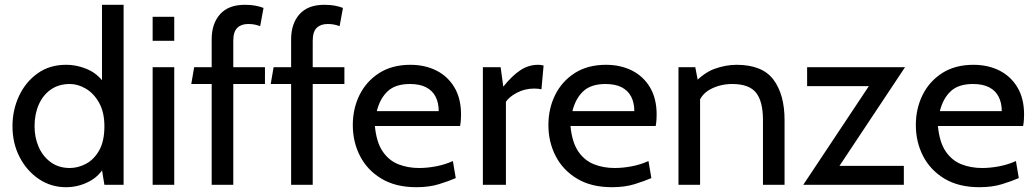

<svg xmlns="http://www.w3.org/2000/svg" viewBox="-20 -770 4317 800"><path d="M255 10Q192.5 10 142 -24Q91.5 -58 61.8 -115.5Q32 -173 32 -244Q32 -311.5 59.2 -370Q86.5 -428.5 136.5 -464.2Q186.5 -500 255 -500Q304 -500 349.8 -478.8Q395.5 -457.5 424 -408L405 -395V-750H495V0H415L398 -104L421 -88Q399.5 -39.5 353.5 -14.8Q307.5 10 255 10ZM271 -70Q305 -70 338.2 -87.5Q371.5 -105 393.2 -143.2Q415 -181.5 415 -244Q415 -302 393.2 -341.2Q371.5 -380.5 338.2 -400.2Q305 -420 271 -420Q225 -420 192 -397Q159 -374 141.5 -334.2Q124 -294.5 124 -244Q124 -196.5 141.5 -157Q159 -117.5 192 -93.8Q225 -70 271 -70Z M616 0V-490H706V0ZM616 -600V-700H706V-600Z M862 0V-420H777L789 -490H862V-606Q862 -671.5 897 -710.8Q932 -750 1000 -750Q1025 -750 1043.8 -746.5Q1062.5 -743 1078 -737L1064 -661Q1052 -665.5 1040.5 -667.8Q1029 -670 1014 -670Q985 -670 968.5 -653.8Q952 -637.5 952 -600V-490H1084V-420H952V0Z M1193 0V-420H1108L1120 -490H1193V-606Q1193 -671.5 1228 -710.8Q1263 -750 1331 -750Q1356 -750 1374.8 -746.5Q1393.5 -743 1409 -737L1395 -661Q1383 -665.5 1371.5 -667.8Q1360 -670 1345 -670Q1316 -670 1299.5 -653.8Q1283 -637.5 1283 -600V-490H1415V-420H1283V0Z M1715 10Q1628.5 10 1569.5 -25.5Q1510.5 -61 1480.2 -119.8Q1450 -178.5 1450 -249Q1450 -317.5 1478.2 -374.5Q1506.5 -431.5 1560.2 -465.8Q1614 -500 1690 -500Q1751 -500 1798.8 -475.8Q1846.5 -451.5 1873.8 -405.2Q1901 -359 1901 -293Q1901 -282.5 1900.2 -270.2Q1899.5 -258 1897 -245H1542Q1548.5 -177 1574.5 -139Q1600.5 -101 1640 -85.5Q1679.5 -70 1726 -70Q1760 -70 1797 -77Q1834 -84 1867 -99L1879 -28Q1850.5 -15.5 1809.5 -2.8Q1768.5 10 1715 10ZM1550 -307H1808Q1808 -341.5 1795 -367Q1782 -392.5 1755.5 -406.2Q1729 -420 1688 -420Q1628 -420 1595.8 -390.2Q1563.5 -360.5 1550 -307Z M1992 0V-490H2066L2077 -409Q2114.5 -455.5 2148.8 -477.8Q2183 -500 2222 -500Q2234.5 -500 2245 -497L2236 -398Q2229.5 -399.5 2222.2 -400.2Q2215 -401 2206 -401Q2167 -401 2134.2 -383.8Q2101.5 -366.5 2088 -346V0Z M2530 10Q2443.5 10 2384.5 -25.5Q2325.5 -61 2295.2 -119.8Q2265 -178.5 2265 -249Q2265 -317.5 2293.2 -374.5Q2321.5 -431.5 2375.2 -465.8Q2429 -500 2505 -500Q2566 -500 2613.8 -475.8Q2661.5 -451.5 2688.8 -405.2Q2716 -359 2716 -293Q2716 -282.5 2715.2 -270.2Q2714.5 -258 2712 -245H2357Q2363.5 -177 2389.5 -139Q2415.5 -101 2455 -85.5Q2494.5 -70 2541 -70Q2575 -70 2612 -77Q2649 -84 2682 -99L2694 -28Q2665.5 -15.5 2624.5 -2.8Q2583.5 10 2530 10ZM2365 -307H2623Q2623 -341.5 2610 -367Q2597 -392.5 2570.5 -406.2Q2544 -420 2503 -420Q2443 -420 2410.8 -390.2Q2378.5 -360.5 2365 -307Z M2807 0V-490H2877L2895 -396L2860 -411Q2909.5 -466 2956.8 -483Q3004 -500 3049 -500Q3156.5 -500 3202.8 -438Q3249 -376 3249 -270V0H3159V-270Q3159 -348 3130 -384Q3101 -420 3031 -420Q2981.5 -420 2940.2 -398.2Q2899 -376.5 2886 -329L2897 -384V0Z M3327 0 3630 -456 3641 -411H3343V-490H3751L3448 -34L3437 -79H3746V0Z M4061 10Q3974.5 10 3915.5 -25.5Q3856.5 -61 3826.2 -119.8Q3796 -178.5 3796 -249Q3796 -317.5 3824.2 -374.5Q3852.5 -431.5 3906.2 -465.8Q3960 -500 4036 -500Q4097 -500 4144.8 -475.8Q4192.5 -451.5 4219.8 -405.2Q4247 -359 4247 -293Q4247 -282.5 4246.2 -270.2Q4245.5 -258 4243 -245H3888Q3894.5 -177 3920.5 -139Q3946.5 -101 3986 -85.5Q4025.5 -70 4072 -70Q4106 -70 4143 -77Q4180 -84 4213 -99L4225 -28Q4196.5 -15.5 4155.5 -2.8Q4114.5 10 4061 10ZM3896 -307H4154Q4154 -341.5 4141 -367Q4128 -392.5 4101.5 -406.2Q4075 -420 4034 -420Q3974 -420 3941.8 -390.2Q3909.5 -360.5 3896 -307Z"/></svg>

Font: Cabin Resolve
Style: Regular-Resolve
Weight: 400
Designer: Pablo Impallari
Foundry: Pablo Impallari. http://www.impallari.com Igino Marini. http://www.ikern.com
Version: Version 3.001